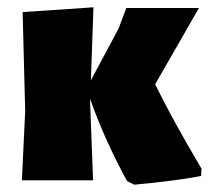

<svg xmlns="http://www.w3.org/2000/svg" viewBox="-20 -494 578 526"><path d="M40 0 49 -190 42 -461 236 -474 229 -274 305 -416 326 -472H525L405 -263Q452 -167 532 -32L531 -12Q466 1 348 12L328 2Q265 -114 227 -223V-210L235 0Z"/></svg>

Font: Alegreya Sans Black
Style: Regular
Weight: 900
Designer: Juan Pablo del Peral
Foundry: Huerta Tipografica
Version: Version 2.007